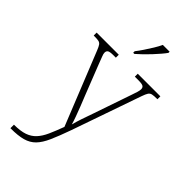

<svg xmlns="http://www.w3.org/2000/svg" viewBox="-303 -842 1159 1159"><g transform="rotate(45 276.5 -263.0)"><path d="M49 210Q104 210 138.5 198Q173 186 196 161Q219 136 236.5 97Q254 58 274 4L87 -462Q78 -485 70.5 -495.5Q63 -506 50.5 -508.5Q38 -511 12 -511H9V-536H198V-511H178Q147 -511 137.5 -504.5Q128 -498 128 -484Q128 -474 134.5 -458Q141 -442 154 -407L229 -216Q241 -187 254 -153.5Q267 -120 278 -90Q289 -60 295 -38Q303 -69 314.5 -103Q326 -137 341 -179L423 -418Q431 -440 436 -457Q441 -474 441 -484Q441 -498 431.5 -504.5Q422 -511 390 -511H360V-536H553V-511H549Q523 -511 509.5 -508Q496 -505 488.5 -493.5Q481 -482 472 -456L317 -11Q290 65 268 114.5Q246 164 219.5 191Q193 218 153.5 229Q114 240 52 240H49ZM251 -619Q266 -638 283.5 -664Q301 -690 317.5 -717Q334 -744 344 -766H402V-756Q393 -743 376 -723Q359 -703 338.5 -681Q318 -659 297.5 -639.5Q277 -620 261 -606H251Z"/></g></svg>

Font: Noto Rashi Hebrew ExtraLight
Style: Regular
Weight: 250
Version: Version 1.006